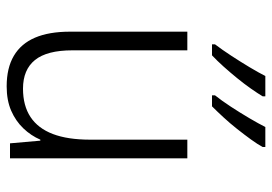

<svg xmlns="http://www.w3.org/2000/svg" viewBox="-140 -666 816 576"><g transform="rotate(90 268.0 -378.0)"><path d="M455 -532V0H410L402 -91H399Q387 -63 365 -40Q343 -17 312 -3.5Q281 10 239 10Q184 10 147.5 -11.5Q111 -33 93 -75Q75 -117 75 -180V-532H131V-187Q131 -111 160 -75Q189 -39 246 -39Q297 -39 331 -61.5Q365 -84 382 -128.5Q399 -173 399 -241V-532ZM421 -758Q413 -743 398.5 -723Q384 -703 367 -681.5Q350 -660 332 -640.5Q314 -621 299 -606H266V-615Q282 -635 300 -662.5Q318 -690 334.5 -718Q351 -746 361 -766H421ZM269 -758Q260 -743 246 -723Q232 -703 214.5 -681.5Q197 -660 179.5 -640.5Q162 -621 146 -606H113V-615Q129 -636 147 -663.5Q165 -691 181.5 -718.5Q198 -746 208 -766H269Z"/></g></svg>

Font: Noto Sans Thai SemiCondensed Light
Style: Regular
Weight: 300
Width: 4
Designer: Monotype Design Team
Foundry: Monotype Imaging Inc.
Version: Version 2.001